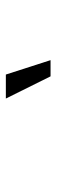

<svg xmlns="http://www.w3.org/2000/svg" viewBox="206 -942 189 640"><g transform="rotate(-90 300.0 -621.5)"><path d="M366 -547 292 -696H372L420 -547Z"/></g></svg>

Font: Gantari
Style: Italic
Weight: 400
Italic angle: -10°
Designer: Anugrah Pasau
Foundry: Lafontype
Version: Version 1.000; ttfautohint (v1.8.3)